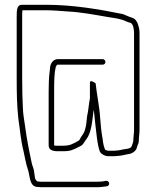

<svg xmlns="http://www.w3.org/2000/svg" viewBox="-20 -638 654 805"><path d="M411 -390H222C204 -390 192 -373 190 -356C189 -348 190 -348 188 -336C185 -315 184 -281 184 -254V-28C184 -9 202 -4 221 -4H239C248 -4 256 -4 265 -5C287 -8 304 -19 320 -27C331 -33 334 -46 342 -54C362 -80 366 -123 371 -164L373 -178C373 -176 373 -174 374 -171C376 -153 378 -131 380 -114C385 -75 387 -37 398 -4C402 7 420 17 434 17H450C457 17 463 17 470 16C488 16 508 9 525 7C537 4 552 -7 554 -20L558 -32C561 -37 562 -43 562 -48C562 -63 565 -77 565 -94V-499C565 -508 564 -515 563 -520L559 -534C556 -547 546 -561 533 -564C524 -566 504 -576 495 -579C396 -599 287 -618 171 -618H71C51 -618 50 -594 50 -571V-310C50 -246 51 -193 57 -140C64 -95 67 -50 78 -7C84 18 89 51 97 73C107 102 102 146 140 146C146 147 154 147 165 147H385C401 147 414 145 428 143C443 140 440 119 424 120C413 123 399 124 385 124H165C154 124 146 124 140 123C133 123 129 114 127 110C126 102 124 91 123 82C122 70 117 61 114 50C103 -1 92 -55 85 -110C82 -133 77 -156 76 -183C74 -224 73 -261 73 -310V-571C73 -579 73 -587 74 -595H171C205 -595 230 -592 263 -590C322 -587 377 -576 430 -567C448 -564 473 -561 489 -556C499 -554 518 -543 528 -542C539 -536 542 -515 542 -499V-94C542 -78 539 -63 539 -49C539 -41 534 -33 532 -25C529 -16 515 -14 505 -13C495 -12 481 -7 469 -7C462 -6 456 -6 450 -6H434C432 -6 420 -9 420 -12L415 -27C414 -33 413 -38 412 -42C411 -48 412 -48 410 -57C405 -85 402 -112 400 -143C397 -192 386 -240 381 -288C381 -289 379 -291 374 -293C363 -300 357 -299 357 -291V-226C352 -201 351 -175 345 -150C343 -131 342 -112 337 -97C333 -77 321 -69 314 -53C313 -50 311 -49 309 -48C300 -42 291 -38 280 -33C269 -28 255 -27 239 -27H221C218 -27 213 -27 207 -28V-254C207 -288 207 -327 213 -353C213 -356 217 -367 222 -367H411C417 -367 422 -372 422 -378C422 -384 417 -390 411 -390Z"/></svg>

Font: Electronic
Style: ExLt
Weight: 200
Version: Version 1.011